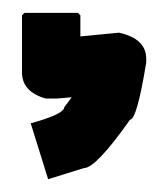

<svg xmlns="http://www.w3.org/2000/svg" viewBox="-20 -70 265 302"><path d="M18.6 -49.8H102.5L106.4 -45.9V-12.7L167 -18.6Q210 -9.3 210 22.5V28.3Q195.3 118.2 184.6 118.2Q130.9 194.3 112.3 194.3L55.7 211.9L28.3 124Q81.1 109.4 81.1 98.6L92.8 83L69.3 85H51.8Q14.6 74.2 14.6 43.9V-45.9Z"/></svg>

Font: ww_drahtTSB
Style: Regular
Weight: 400
Designer: Dr. Wolfgang Wiebecke
Version: Version 1.06 May 21, 2010, initial release